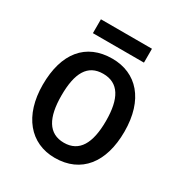

<svg xmlns="http://www.w3.org/2000/svg" viewBox="-165 -899 882 935"><g transform="rotate(30 276.5 -431.5)"><path d="M420 -780H133V-702H420ZM506 -363C506 -543 414 -642 278 -642C130 -642 47 -540 47 -363C47 -190 137 -83 275 -83C423 -83 506 -190 506 -363ZM152 -363C152 -489 189 -556 276 -556C363 -556 402 -489 402 -363C402 -238 363 -169 277 -169C190 -169 152 -239 152 -363Z"/></g></svg>

Font: Noto Sans Kannada UI SemiCondensed Medium
Style: Regular
Weight: 500
Width: 4
Designer: Jelle Bosma - Monotype Design Team
Foundry: Monotype Imaging Inc.
Version: Version 2.005